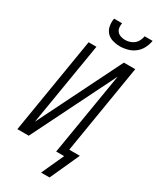

<svg xmlns="http://www.w3.org/2000/svg" viewBox="-276 -1029 1039 1273"><g transform="rotate(30 243.5 -392.0)"><path d="M316 -815Q288 -815 260.5 -823Q233 -831 215 -850.5Q197 -870 192 -898Q187 -926 192 -955H253Q250 -938 252 -921Q254 -904 264.5 -892Q275 -880 291.5 -874.5Q308 -869 325 -869Q343 -869 360.5 -874.5Q378 -880 392.5 -892Q407 -904 415 -921Q423 -938 426 -955H487Q482 -926 468 -898Q454 -870 429 -850.5Q404 -831 374.5 -823Q345 -815 316 -815ZM283 171 361 0H300L405 -634L90 0H3L124 -735H184L79 -101L394 -735H481L369 -54H450L348 171Z"/></g></svg>

Font: Iosevka QP Light
Style: Italic
Weight: 300
Italic angle: -9°
Designer: Belleve Invis
Foundry: Belleve Invis
Version: Version 20.0.0; ttfautohint (v1.8.4)